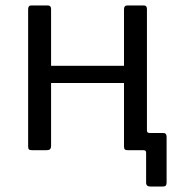

<svg xmlns="http://www.w3.org/2000/svg" viewBox="-20 -550 656 703"><path d="M531 133Q515 133 515 119V9Q515 0 506 0H460V-63H518V-72Q518 -63 528 -63H578Q590 -63 590 -49V119Q590 126 587 129.5Q584 133 576 133ZM167 -517V-17Q167 -7 163 -3.5Q159 0 149 0H98Q89 0 86 -3Q83 -6 83 -14V-516Q83 -530 94 -530H155Q167 -530 167 -517ZM518 -517V-17Q518 -7 514.5 -3.5Q511 0 501 0H449Q440 0 437 -3Q434 -6 434 -14V-516Q434 -530 446 -530H507Q518 -530 518 -517ZM118 -246Q107 -246 107 -257V-299Q107 -309 117 -309H476Q487 -309 487 -299V-257Q487 -246 476 -246Z"/></svg>

Font: Libre Franklin
Style: Regular
Weight: 400
Designer: Pablo Impallari, Rodrigo Fuenzalida, Nhung Nguyen
Foundry: Impallari Type
Version: Version 3.000